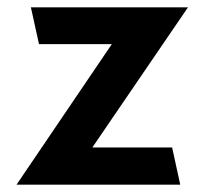

<svg xmlns="http://www.w3.org/2000/svg" viewBox="-20 -502 563 522"><path d="M470 0 448 -101H231L491 -482H64L86 -382H284L25 0Z"/></svg>

Font: Bluebird
Style: Nrw
Weight: 400
Designer: Jasper
Foundry: Cannot Into Space Fonts
Version: Version 0.98